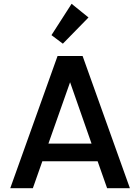

<svg xmlns="http://www.w3.org/2000/svg" viewBox="-20 -991 737 1011"><path d="M251 -806 357 -971 446 -899 311 -761ZM494 -142H203L153 0H34L283 -696H415L664 0H544ZM462 -235 349 -558 235 -235Z"/></svg>

Font: Fz Poppins Med
Style: Regular
Weight: 500
Designer: Ninad Kale (Devanagari), Jonny Pinhorn (Latin)
Foundry: Indian Type Foundry
Version: Vit hóa bi Vntype.Com & FontZin.Com